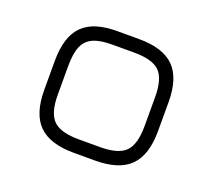

<svg xmlns="http://www.w3.org/2000/svg" viewBox="-88 -587 779 702"><g transform="rotate(20 301.0 -236.5)"><path d="M260.5 0Q167 0 123.5 -43.2Q80 -86.5 80 -179.5V-292.5Q80 -387 123.5 -430.2Q167 -473.5 260.5 -472.5H342.5Q436 -472.5 479.2 -429.2Q522.5 -386 522.5 -292.5V-180.5Q522.5 -87 479.2 -43.5Q436 0 342.5 0ZM132.5 -179.5Q132.5 -109 160.8 -80.8Q189 -52.5 260.5 -52.5H342.5Q414 -52.5 442 -80.8Q470 -109 470 -180.5V-292.5Q470 -364 442 -392Q414 -420 342.5 -420H260.5Q212.5 -420.5 184.5 -408.5Q156.5 -396.5 144.5 -368.5Q132.5 -340.5 132.5 -292.5Z"/></g></svg>

Font: Jura Light
Style: Regular
Weight: 400
Version: Version 5.106